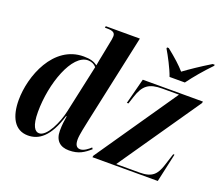

<svg xmlns="http://www.w3.org/2000/svg" viewBox="-126 -950 1313 1143"><g transform="rotate(20 530.0 -378.0)"><path d="M823 -606H920C955 -654 999 -706 1050 -759L1051 -766H1038C972 -726 915 -687 877 -659C850 -690 814 -723 760 -766H749L748 -759C769 -724 807 -653 823 -606ZM149 10C216 10 280 -31 324 -176H328C323 -145 319 -121 319 -82C319 -20 353 10 409 10C470 10 502 -12 540 -45L534 -54C518 -39 493 -19 470 -19C447 -19 436 -35 436 -70C436 -100 451 -163 458 -198L579 -760H363L361 -750H375C415 -750 426 -739 426 -719C426 -707 423 -691 419 -673L402 -586C399 -572 393 -542 390 -522C368 -538 344 -546 302 -546C111 -546 26 -322 26 -170C26 -67 63 10 149 10ZM555 0H969L1009 -181H1001L976 -103C956 -41 930 -10 851 -10H702L1058 -526L1060 -536H679L637 -374H647L662 -420C688 -501 723 -526 807 -526H912L557 -10ZM207 -25C181 -25 158 -54 158 -143C158 -323 233 -533 334 -533C356 -533 375 -524 387 -509L321 -205C305 -131 257 -25 207 -25Z"/></g></svg>

Font: Noto Serif Display Condensed
Style: Bold Italic
Weight: 700
Width: 3
Italic angle: -12°
Designer: Monotype Design Team
Foundry: Monotype Imaging Inc.
Version: Version 2.009